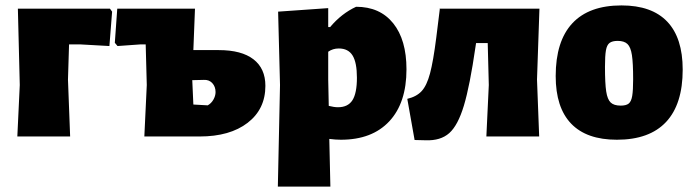

<svg xmlns="http://www.w3.org/2000/svg" viewBox="-20 -504 2556 709"><path d="M394 -461 384 -334 277 -340H235L231 -210L239 0H44L53 -190L46 -472H386Z M960 -187Q960 -101 894.5 -50.5Q829 0 717 0H513L522 -190L518 -340H498L414 -334L404 -346L413 -472H700L694 -319H788Q872 -319 916 -285Q960 -251 960 -187ZM776 -164Q776 -184 764 -197Q752 -210 733 -209L690 -208L694 -118L747 -115Q760 -122 768 -136Q776 -150 776 -164Z M1481 -248Q1481 -124 1417.5 -56Q1354 12 1239 12Q1219 12 1196 9L1200 185H1006L1014 -190L1007 -461L1192 -474V-404H1199Q1241 -454 1295 -479Q1383 -479 1432 -418Q1481 -357 1481 -248ZM1298 -217Q1298 -273 1282 -299Q1266 -325 1231 -325Q1209 -325 1192 -313V-210L1194 -113Q1214 -108 1228 -108Q1265 -108 1281.5 -134Q1298 -160 1298 -217Z M1963 -210 1971 0H1776L1785 -190L1781 -345H1738L1736 -332Q1715 -187 1693 -114Q1671 -41 1639 -12.5Q1607 16 1552 14L1511 13L1484 -139Q1518 -147 1537 -167.5Q1556 -188 1568 -233Q1580 -278 1591 -365L1604 -470L1603 -472H1972Z M2501 -247Q2501 -119 2439.5 -53.5Q2378 12 2258 12Q2146 12 2089 -47.5Q2032 -107 2032 -223Q2032 -352 2093.5 -418Q2155 -484 2275 -484Q2387 -484 2444 -424Q2501 -364 2501 -247ZM2214 -257Q2214 -196 2218.5 -166.5Q2223 -137 2235 -125.5Q2247 -114 2272 -114Q2292 -114 2301.5 -121.5Q2311 -129 2314.5 -149.5Q2318 -170 2318 -211Q2318 -271 2313.5 -300.5Q2309 -330 2297 -341.5Q2285 -353 2261 -353Q2241 -353 2231 -345.5Q2221 -338 2217.5 -318Q2214 -298 2214 -257Z"/></svg>

Font: Luna Sans Black
Style: Regular
Weight: 900
Designer: Juan Pablo del Peral
Foundry: Huerta Tipografica
Version: Version 2.001; ttfautohint (v1.5)